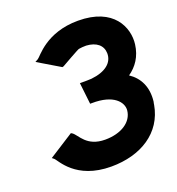

<svg xmlns="http://www.w3.org/2000/svg" viewBox="-135 -834 891 967"><g transform="rotate(-20 310.5 -351.0)"><path d="M315 -115C215 -115 196 -183 170 -201L163 -205L30 -120L40 -112C56 -99 107 23 298 23C457 23 581 -54 606 -196V-197C606 -201 608 -206 609 -212C618 -289 589 -344 538 -378C581 -408 612 -452 620 -515C631 -602 581 -725 390 -725C217 -725 149 -620 134 -612L118 -603L237 -532L244 -534C244 -534 347 -593 347 -590C360 -592 370 -593 386 -593C440 -590 472 -563 473 -521C474 -470 431 -435 354 -427C339 -426 322 -426 305 -426H292L305 -311H314C432 -313 473 -258 469 -216C463 -155 401 -115 315 -115Z"/></g></svg>

Font: Bluebird
Style: SfBdExtObl
Weight: 700
Designer: Jasper
Foundry: Cannot Into Space Fonts
Version: Version 0.98